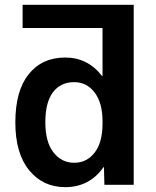

<svg xmlns="http://www.w3.org/2000/svg" viewBox="-20 -770 650 800"><path d="M407.2 -653.3H74.2V-750H537.1V0H415L413.1 -73.2H411.1Q352.5 9.8 252 9.8Q159.2 9.8 101.6 -60.5Q43.9 -130.9 43.9 -259.8Q43.9 -391.6 99.6 -460.9Q155.3 -530.3 252 -530.3Q345.7 -530.3 405.3 -453.1H407.2ZM168.9 -259.8Q168.9 -178.7 202.6 -135.3Q236.3 -91.8 289.1 -91.8Q341.8 -91.8 374.5 -134.3Q407.2 -176.8 407.2 -254.9V-264.6Q407.2 -340.8 374.5 -384.3Q341.8 -427.7 289.1 -427.7Q232.4 -427.7 200.7 -385.7Q168.9 -343.8 168.9 -259.8Z"/></svg>

Font: Mgen+ 1c bold
Style: Bold
Weight: 700
Designer: [Source Han Sans]
Ryoko NISHIZUKA  (kana & ideographs); Paul D. Hunt (Latin, Greek & Cyrillic); Wenlong ZHANG  (bopomofo
Version: Version 1.059.20150602